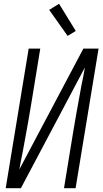

<svg xmlns="http://www.w3.org/2000/svg" viewBox="-20 -991 540 1011"><path d="M10 0 131 -735H192L144 -441Q136 -393 127.5 -344.5Q119 -296 110 -248L100 -193Q95 -170 90.5 -146.5Q86 -123 82 -99L419 -735H499L378 0H317L365 -294Q373 -342 381.5 -390.5Q390 -439 399 -487L409 -542Q414 -565 418.5 -588.5Q423 -612 427 -636L90 0ZM336 -802 239 -939 291 -971 379 -828Z"/></svg>

Font: Iosevka Light Oblique
Style: Regular
Weight: 300
Italic angle: -9°
Monospace: yes
Designer: Belleve Invis
Foundry: Belleve Invis
Version: Version 32.5.0; ttfautohint (v1.8.4)